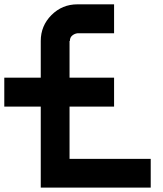

<svg xmlns="http://www.w3.org/2000/svg" viewBox="-22 -853 740 873"><path d="M294.2 -130.8H663.3V0H163.3V-368.3H-2.5V-500H163.3V-666.7Q163.3 -735.8 212.1 -784.6Q260.8 -833.3 330 -833.3H496.7V-701.7H330Q316.7 -700 306.2 -691.2Q295.8 -682.5 295.8 -666.7H294.2V-500H496.7V-368.3H294.2Z"/></svg>

Font: 0xA000-Squareish
Style: Squareish-Bold
Weight: 700
Version: Version 0.1